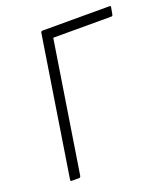

<svg xmlns="http://www.w3.org/2000/svg" viewBox="-123 -743 729 832"><g transform="rotate(-20 241.5 -327.5)"><path d="M65 0Q59 0 60 -7L161 -649Q163 -655 169 -655H477Q480 -655 482 -654Q484 -653 483 -649L477 -617Q476 -610 470 -610H202L107 -7Q105 0 99 0Z"/></g></svg>

Font: Sofia Sans Semi Condensed Light
Style: Italic
Weight: 300
Italic angle: -9°
Version: Version 4.100